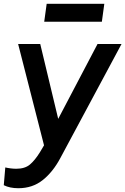

<svg xmlns="http://www.w3.org/2000/svg" viewBox="-47 -775 663 1016"><path d="M50 221Q5 221 -27 205L-19 111Q-7 114 9 116Q25 118 39 118Q85 118 111.5 95.5Q138 73 164 31L186 -6L49 -542H166L261 -146L469 -542H596L272 62Q233 135 179 178Q125 221 50 221ZM187 -660 200 -755H505L492 -660Z"/></svg>

Font: Plus Jakarta Sans SemiBold
Style: Italic
Weight: 600
Italic angle: -8°
Designer: Gumpita Rahayu
Foundry: Tokotype
Version: Version 2.071; ttfautohint (v1.8.4.7-5d5b);gftools[0.9.29]